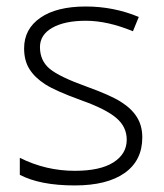

<svg xmlns="http://www.w3.org/2000/svg" viewBox="-20 -561 506 591"><path d="M418 -138.2Q418 -66.9 363.8 -28.6Q309.6 9.8 210 9.8Q103.5 9.8 41 -22.9V-75.2Q121.1 -35.2 210 -35.2Q288.6 -35.2 329.3 -61.3Q370.1 -87.4 370.1 -130.9Q370.1 -170.9 337.6 -198.2Q305.2 -225.6 231 -252Q151.4 -280.8 119.1 -301.5Q86.9 -322.3 70.6 -348.4Q54.2 -374.5 54.2 -412.1Q54.2 -471.7 104.2 -506.3Q154.3 -541 244.1 -541Q330.1 -541 407.2 -508.8L389.2 -464.8Q311 -497.1 244.1 -497.1Q179.2 -497.1 141.1 -475.6Q103 -454.1 103 -416Q103 -374.5 132.6 -349.6Q162.1 -324.7 248 -293.9Q319.8 -268.1 352.5 -247.3Q385.3 -226.6 401.6 -200.2Q418 -173.8 418 -138.2Z"/></svg>

Font: Zoram GWebM Light
Style: Regular
Weight: 300
Foundry: Ascender Corporation
Version: Version 1.000